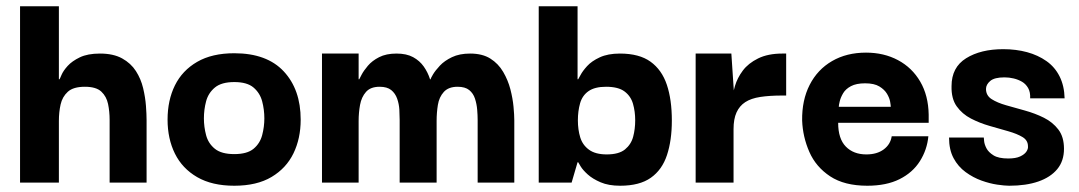

<svg xmlns="http://www.w3.org/2000/svg" viewBox="-20 -583 3446 613"><path d="M44 0V-563H168V-330H170Q171 -331 176.5 -344Q182 -357 196 -372.5Q210 -388 235 -400Q260 -412 299 -412Q342 -412 370 -396.5Q398 -381 414 -356Q430 -331 437 -301.5Q444 -272 446 -245Q448 -218 448 -199V0H330V-200Q330 -227 325 -251Q320 -275 303.5 -290.5Q287 -306 251 -306Q214 -306 196.5 -290Q179 -274 173.5 -249.5Q168 -225 168 -197V0Z M728 10Q657 10 609.5 -17.5Q562 -45 538.5 -92.5Q515 -140 515 -201Q515 -263 538.5 -310.5Q562 -358 609.5 -385.5Q657 -413 728 -413Q832 -413 886 -355Q940 -297 940 -201Q940 -141 917 -93.5Q894 -46 847 -18Q800 10 728 10ZM728 -91Q769 -91 789.5 -108Q810 -125 817 -151.5Q824 -178 824 -205Q824 -233 817 -259.5Q810 -286 789.5 -303.5Q769 -321 728 -321Q687 -321 666 -303.5Q645 -286 638 -259.5Q631 -233 631 -205Q631 -178 638 -151.5Q645 -125 666 -108Q687 -91 728 -91Z M1008 0V-412H1125V-330H1127Q1128 -332 1134.5 -344.5Q1141 -357 1154.5 -373Q1168 -389 1190.5 -400.5Q1213 -412 1246 -412Q1278 -412 1299 -400.5Q1320 -389 1333 -370.5Q1346 -352 1353 -330H1355Q1355 -333 1362.5 -345.5Q1370 -358 1384.5 -373.5Q1399 -389 1423 -400.5Q1447 -412 1481 -412Q1520 -412 1545.5 -396Q1571 -380 1586.5 -353.5Q1602 -327 1609.5 -298Q1617 -269 1619.5 -242.5Q1622 -216 1622 -199V0H1505V-200Q1505 -215 1503.5 -233Q1502 -251 1496.5 -268Q1491 -285 1478 -295.5Q1465 -306 1441 -306Q1412 -306 1397 -289.5Q1382 -273 1378 -248Q1374 -223 1374 -197V0H1256V-200Q1256 -215 1255 -233Q1254 -251 1248 -268Q1242 -285 1229 -295.5Q1216 -306 1192 -306Q1163 -306 1148.5 -289.5Q1134 -273 1129.5 -248Q1125 -223 1125 -197V0Z M1960 10Q1923 10 1897.5 -1Q1872 -12 1856.5 -26Q1841 -40 1834 -51.5Q1827 -63 1826 -65H1824L1805 0H1700V-563H1824V-330H1826Q1827 -331 1833.5 -343.5Q1840 -356 1854.5 -372Q1869 -388 1895 -400Q1921 -412 1959 -412Q2021 -412 2057 -386Q2093 -360 2109 -312.5Q2125 -265 2125 -198Q2125 -135 2109.5 -88Q2094 -41 2058 -15.5Q2022 10 1960 10ZM1917 -90Q1956 -90 1975.5 -106Q1995 -122 2001.5 -146.5Q2008 -171 2008 -199Q2008 -227 2001 -251.5Q1994 -276 1974 -291Q1954 -306 1915 -306Q1879 -306 1859 -292Q1839 -278 1832 -253Q1825 -228 1825 -199Q1825 -169 1832.5 -144.5Q1840 -120 1860.5 -105Q1881 -90 1917 -90Z M2201 0V-412H2315L2323 -292L2322 -203V0ZM2322 -171 2319 -263Q2319 -283 2326.5 -308.5Q2334 -334 2351.5 -357.5Q2369 -381 2400.5 -396.5Q2432 -412 2478 -412H2490V-278H2477Q2437 -278 2407.5 -273.5Q2378 -269 2359.5 -257Q2341 -245 2331.5 -224Q2322 -203 2322 -171Z M2749 10Q2676 10 2630.5 -20Q2585 -50 2564 -98Q2543 -146 2541 -198Q2540 -263 2565 -312Q2590 -361 2636.5 -388Q2683 -415 2745 -415Q2802 -415 2847 -391Q2892 -367 2918 -322.5Q2944 -278 2945 -217Q2945 -216 2945 -206Q2945 -196 2945 -191H2656Q2656 -140 2680.5 -115Q2705 -90 2746 -90Q2780 -90 2801.5 -106Q2823 -122 2827 -148H2944Q2940 -105 2917 -68.5Q2894 -32 2852 -11Q2810 10 2749 10ZM2658 -242H2824Q2824 -246 2822 -258Q2820 -270 2812 -283.5Q2804 -297 2787.5 -307Q2771 -317 2742 -317Q2714 -317 2697 -308Q2680 -299 2672 -285.5Q2664 -272 2661 -259.5Q2658 -247 2658 -242Z M3202 10Q3188 10 3164 6.5Q3140 3 3113.5 -6.5Q3087 -16 3063 -33.5Q3039 -51 3024.5 -78Q3010 -105 3010 -144H3121Q3121 -143 3122 -132.5Q3123 -122 3129.5 -109.5Q3136 -97 3152 -87Q3168 -77 3199 -77Q3223 -77 3237 -83.5Q3251 -90 3257 -99Q3263 -108 3262 -116Q3262 -135 3244.5 -145.5Q3227 -156 3199 -164Q3171 -172 3139.5 -181Q3108 -190 3080 -204.5Q3052 -219 3034.5 -243.5Q3017 -268 3018 -308Q3018 -368 3064.5 -397Q3111 -426 3183 -426Q3224 -426 3259 -416.5Q3294 -407 3321 -388Q3348 -369 3363 -339Q3378 -309 3379 -269H3269Q3270 -289 3262.5 -302Q3255 -315 3243 -322Q3231 -329 3216.5 -332.5Q3202 -336 3187 -336Q3155 -336 3141.5 -324.5Q3128 -313 3128 -299Q3128 -278 3146 -266.5Q3164 -255 3192 -247Q3220 -239 3252.5 -230Q3285 -221 3313 -207Q3341 -193 3359 -169.5Q3377 -146 3377 -108Q3377 -69 3355.5 -43Q3334 -17 3295 -3.5Q3256 10 3202 10Z"/></svg>

Font: Darker Grotesque Light ExtraBold
Style: Regular
Weight: 800
Version: Version 1.000;gftools[0.9.28]